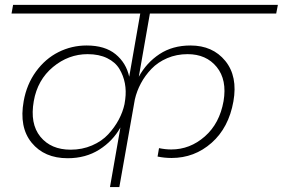

<svg xmlns="http://www.w3.org/2000/svg" viewBox="-20 -760 1149 780"><path d="M426.8 0 469.2 -242.2Q438.5 -187 383.3 -152.1Q328.1 -117.2 254.9 -117.2Q160.2 -117.2 108.6 -180.2Q57.1 -243.2 76.2 -349.1Q88.4 -417.5 126.2 -469.5Q164.1 -521.5 217.5 -548.3Q271 -575.2 332 -575.2Q406.2 -575.2 449.5 -539.8Q492.7 -504.4 504.9 -448.2L549.8 -705.1H26.9L33.2 -740.2H1108.9L1102.1 -705.1H588.9L543.9 -448.2Q575.2 -505.4 628.2 -540.3Q681.2 -575.2 753.9 -575.2Q844.2 -575.2 895.3 -512.5Q946.3 -449.7 928.2 -348.1Q909.2 -241.2 839.6 -179.7Q770 -118.2 676.8 -118.2Q648.4 -118.2 620.1 -124L626 -158.2Q651.9 -152.8 675.8 -152.8Q752 -152.8 812 -205.6Q872.1 -258.3 888.2 -349.1Q902.8 -435.5 860.4 -487.8Q817.9 -540 742.2 -540Q697.3 -540 659.2 -523.7Q621.1 -507.3 595.2 -480.2Q569.3 -453.1 552.5 -421.6Q535.6 -390.1 527.8 -356L464.8 0ZM267.1 -151.9Q314 -151.9 354 -169.2Q394 -186.5 419.9 -214.6Q445.8 -242.7 462.4 -273.9Q479 -305.2 485.8 -336.9L488.8 -356.9Q493.2 -390.6 487.3 -421.6Q481.4 -452.6 465.1 -480Q448.7 -507.3 415.5 -523.7Q382.3 -540 335.9 -540Q258.3 -540 195.3 -487.8Q132.3 -435.5 117.2 -349.1Q101.1 -257.3 144 -204.6Q187 -151.9 267.1 -151.9Z"/></svg>

Font: SVN-Poppins ExtraLight
Style: Italic
Weight: 200
Italic angle: -10°
Designer: Ninad Kale (Devanagari), Jonny Pinhorn (Latin)
Foundry: Indian Type Foundry
Version: Version 3.002 2017